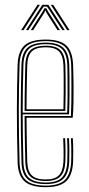

<svg xmlns="http://www.w3.org/2000/svg" viewBox="-20 -770 370 796"><path d="M170 6Q109 6 81.8 -18.1Q54.5 -42.2 53 -98Q51.2 -161.2 50.6 -215.1Q50 -269 50 -317Q50 -365 50.9 -410.1Q51.8 -455.2 53 -501Q54.5 -556.2 81.1 -581.1Q107.8 -606 170 -606Q228.2 -606 254.4 -581.9Q280.5 -557.8 283 -502Q283.2 -493.5 284 -469Q284.8 -444.5 285 -411.5Q285.2 -378.5 284.6 -344.2Q284 -310 281.5 -282H90Q90.2 -251.8 90.6 -222.4Q91 -193 91.6 -162.6Q92.2 -132.2 93 -99Q94.2 -60.2 111.8 -43.1Q129.2 -26 170 -26Q207.8 -26 224.4 -43.5Q241 -61 243 -100Q244 -119 243.6 -148.6Q243.2 -178.2 242 -197H250Q251.5 -173.2 251.6 -144Q251.8 -114.8 251 -99.5Q248.8 -56.8 229.9 -38.1Q211 -19.5 170 -19.5Q125.5 -19.5 105.9 -38Q86.2 -56.5 85 -98.8Q84 -137 83.4 -168.9Q82.8 -200.8 82.5 -230Q82.2 -259.2 82 -289H274Q275.2 -314.5 275.8 -347.6Q276.2 -380.8 276.1 -413Q276 -445.2 275.8 -469.5Q275.5 -493.8 275 -501.8Q272.8 -554.8 248 -577.1Q223.2 -599.5 170 -599.5Q111.2 -599.5 86.9 -575.9Q62.5 -552.2 61 -500.8Q59.8 -455 58.9 -409.8Q58 -364.5 58 -316.6Q58 -268.8 58.6 -215Q59.2 -161.2 61 -98.2Q62.2 -46 87.6 -23.2Q113 -0.5 170 -0.5Q223.5 -0.5 247.9 -23.2Q272.2 -46 275 -98.5Q275.5 -107.2 275.6 -124.9Q275.8 -142.5 275.4 -162.2Q275 -182 274 -197H282Q283.5 -174.8 283.6 -144.2Q283.8 -113.8 283 -98Q280 -42.2 253.8 -18.1Q227.5 6 170 6ZM170 -6.8Q117.2 -6.8 93.8 -28.1Q70.2 -49.5 69 -98.5Q67.2 -162 66.6 -215.9Q66 -269.8 66 -317.4Q66 -365 66.9 -409.9Q67.8 -454.8 69 -500.5Q70.2 -549.5 93.4 -571.4Q116.5 -593.2 170 -593.2Q220 -593.2 242.5 -571.9Q265 -550.5 267 -501.2Q267.5 -490.8 268 -455.5Q268.5 -420.2 268.2 -376.5Q268 -332.8 266.2 -296H74Q74 -253.2 74.8 -203.2Q75.5 -153.2 77 -98.8Q78.2 -53 99.9 -33.1Q121.5 -13.2 170 -13.2Q215.2 -13.2 235.9 -33.2Q256.5 -53.2 259 -99.2Q259.8 -112.8 259.6 -143.2Q259.5 -173.8 258 -197H266Q267.5 -174.5 267.6 -143.6Q267.8 -112.8 267 -98.8Q264.5 -49.5 241.9 -28.1Q219.2 -6.8 170 -6.8ZM74 -303H258.5Q260 -342.8 260.1 -384.4Q260.2 -426 259.9 -458.1Q259.5 -490.2 259 -501Q257 -546.5 236.8 -566.6Q216.5 -586.8 170 -586.8Q119.2 -586.8 98.8 -565.8Q78.2 -544.8 77 -500.2Q75.5 -449.8 74.8 -400.8Q74 -351.8 74 -303ZM82 -310Q82 -342.5 82.4 -372.5Q82.8 -402.5 83.4 -433.6Q84 -464.8 85 -500.2Q86.2 -543.2 106 -561.9Q125.8 -580.5 170 -580.5Q213.2 -580.5 231.2 -561.1Q249.2 -541.8 251 -500.8Q251.5 -488.5 251.9 -457.2Q252.2 -426 252.1 -386.6Q252 -347.2 250.8 -310ZM90 -317H243Q244 -354.8 244.1 -392.6Q244.2 -430.5 243.9 -459.8Q243.5 -489 243 -500.2Q241.2 -539.8 224.4 -556.9Q207.5 -574 170 -574Q129.5 -574 111.9 -556.8Q94.2 -539.5 93 -500Q92 -466 91.4 -435.4Q90.8 -404.8 90.5 -375.8Q90.2 -346.8 90 -317ZM67.5 -645 135.5 -750H145.5L77.5 -645ZM87.5 -645 155.5 -750H180.5L248.5 -645H238.5L185 -727.5L175 -742.5H161L150.8 -727.5L97.5 -645ZM107.5 -645 157.2 -722.8 164 -735.8H172L179 -722.8L228.5 -645H218.5L171.8 -718.2L169 -726H167L164.2 -718.2L117.5 -645ZM258.5 -645 190.5 -750H200.5L268.5 -645Z"/></svg>

Font: Big Shoulders Inline Text SC Thin
Style: Regular
Weight: 100
Designer: Patric King
Foundry: XO Type Co
Version: Version 2.002